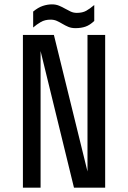

<svg xmlns="http://www.w3.org/2000/svg" viewBox="-20 -860 587 880"><path d="M319 0 166 -626V0H85V-700H227L381 -74V-700H462V0ZM132 -807Q155 -826 176.5 -833Q198 -840 218 -840Q236 -840 250.5 -834Q265 -828 278 -820.5Q291 -813 304 -807Q317 -801 332 -801Q358 -801 375 -810.5Q392 -820 412 -837V-764Q392 -745 372 -738Q352 -731 326 -731Q307 -731 293 -737Q279 -743 266.5 -750.5Q254 -758 241 -764Q228 -770 212 -770Q186 -770 167 -759Q148 -748 132 -734Z"/></svg>

Font: Share
Style: Regular
Weight: 400
Designer: Ralph du Carrois
Version: Version 1.001